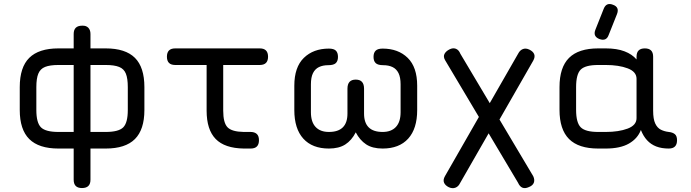

<svg xmlns="http://www.w3.org/2000/svg" viewBox="-20 -752 3500 972"><path d="M80 -195V-311Q80 -411.5 128.2 -459.2Q176.5 -507 276 -507H353V-580Q353 -622 396 -622Q415.5 -623 426.8 -611.8Q438 -600.5 438 -580V-507H515Q615 -507 663 -459.2Q711 -411.5 711 -311V-195Q711 -96 663 -48Q615 0 515 0H438V158Q438 200 395 200Q353 200 353 158V0H276Q176.5 0 128.2 -48Q80 -96 80 -195ZM164 -195Q164 -130.5 187.5 -107.2Q211 -84 276 -84H353V-423H276Q232.5 -423 208.2 -413.2Q184 -403.5 174 -379.2Q164 -355 164 -311ZM438 -84H515Q580.5 -84 603.8 -107.2Q627 -130.5 627 -195V-311Q627 -355 617.2 -379.2Q607.5 -403.5 583 -413.2Q558.5 -423 515 -423H438Z M1249 0Q1239.5 0 1231.8 0Q1224 0 1214 0Q1117.5 -1.5 1071.8 -48.5Q1026 -95.5 1026 -192V-465H1110V-192Q1110 -130 1132 -107.5Q1154 -85 1214 -84Q1221.5 -84 1230 -84Q1238.5 -84 1249 -84Q1268.5 -84 1279.8 -74Q1291 -64 1291 -42Q1291 0 1249 0ZM867 -423Q825 -423 825 -465Q825 -507 867 -507H1295Q1337 -507 1337 -465Q1337 -423 1295 -423Z M1470 -195V-318Q1470 -412 1518.2 -459Q1566.5 -506 1645 -506Q1670 -506 1680.5 -495.5Q1691 -485 1691 -464Q1691 -443 1680 -432.5Q1669 -422 1642 -422Q1614.5 -422 1594.8 -412.5Q1575 -403 1564.5 -381.8Q1554 -360.5 1554 -325V-184Q1554 -134.5 1577.8 -109.2Q1601.5 -84 1645 -84Q1739 -84 1739 -177V-303Q1739 -349 1781 -349Q1823 -349 1823 -303V-177Q1823 -84 1917 -84Q1960.5 -84 1984.2 -109.2Q2008 -134.5 2008 -184V-325Q2008 -360.5 1997.5 -381.8Q1987 -403 1967.2 -412.5Q1947.5 -422 1920 -422Q1893 -422 1882 -432.5Q1871 -443 1871 -464Q1871 -485 1881.8 -495.5Q1892.5 -506 1917 -506Q1996 -506 2044 -459Q2092 -412 2092 -318V-195Q2092 -100.5 2046.5 -50.2Q2001 0 1917 0Q1865.5 0 1833.5 -21.2Q1801.5 -42.5 1781 -82Q1760 -41 1727.8 -20.5Q1695.5 0 1645 0Q1561 0 1515.5 -50.2Q1470 -100.5 1470 -195Z M2233.5 -447Q2223 -465 2230.2 -479Q2237.5 -493 2255.5 -502Q2273.5 -511 2288.2 -505Q2303 -499 2310.5 -480L2679.5 140Q2688 158.5 2682.5 173Q2677 187.5 2657.5 195Q2620 212.5 2602.5 173ZM2475.5 -115 2308.5 176Q2300.5 192.5 2285.5 198.2Q2270.5 204 2252.5 196Q2234 187 2228 172.8Q2222 158.5 2232.5 140L2440.5 -223ZM2436.5 -190 2603.5 -481Q2612 -497.5 2626.8 -503.5Q2641.5 -509.5 2659.5 -501Q2678.5 -492 2684.2 -478Q2690 -464 2679.5 -445L2471.5 -82Z M2812.5 -196V-311Q2812.5 -411 2860.8 -459Q2909 -507 3008.5 -507H3046.5Q3103 -507 3141.5 -492.2Q3180 -477.5 3202.5 -451V-465Q3202.5 -507 3244.5 -507Q3286.5 -507 3286.5 -465V-192Q3286.5 -149.5 3297 -127Q3307.5 -104.5 3325.5 -95.5Q3343.5 -86.5 3365.5 -84Q3385 -82 3396.2 -73Q3407.5 -64 3407.5 -42Q3407.5 0 3365.5 0Q3329.5 0 3302.2 -10.5Q3275 -21 3255.8 -42Q3236.5 -63 3224.5 -94Q3208 -50.5 3164 -25.2Q3120 0 3046.5 0H3008.5Q2909 0 2860.8 -48.2Q2812.5 -96.5 2812.5 -196ZM2896.5 -196Q2896.5 -131 2920 -107.5Q2943.5 -84 3008.5 -84H3046.5Q3112.5 -84 3157.5 -101Q3202.5 -118 3202.5 -154V-353Q3202.5 -389 3157.5 -406Q3112.5 -423 3046.5 -423H3008.5Q2943.5 -423 2920 -399.8Q2896.5 -376.5 2896.5 -311ZM3013.9 -554.6Q3049.2 -541.4 3061.1 -574.2L3103.4 -680.4Q3117.2 -715.4 3083.8 -727.7Q3049.9 -741.4 3036.5 -708.1L2994.3 -601.9Q2980.6 -568 3013.9 -554.6Z"/></svg>

Font: Jura Light
Style: Bold
Weight: 700
Version: Version 5.104